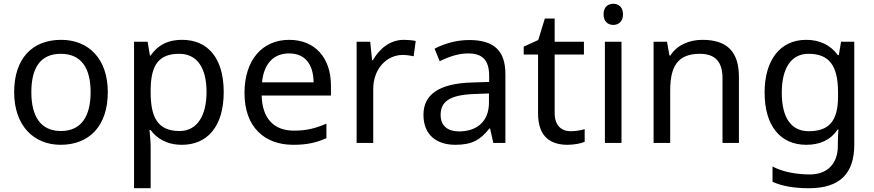

<svg xmlns="http://www.w3.org/2000/svg" viewBox="-20 -823 4630 1017"><path d="M551 -335C551 -512 449 -612 304 -612C150 -612 55 -512 55 -335C55 -157 159 -56 301 -56C454 -56 551 -157 551 -335ZM146 -335C146 -462 193 -538 302 -538C411 -538 460 -462 460 -335C460 -208 411 -129 303 -129C194 -129 146 -208 146 -335Z M945 -612C858 -612 810 -575 778 -529H774L762 -602H690V174H778V-46C778 -71 774 -111 772 -134H778C809 -92 861 -56 944 -56C1077 -56 1165 -152 1165 -335C1165 -520 1077 -612 945 -612ZM929 -538C1028 -538 1074 -458 1074 -336C1074 -216 1028 -129 931 -129C814 -129 778 -203 778 -335V-352C780 -477 820 -538 929 -538Z M1512 -612C1370 -612 1275 -506 1275 -330C1275 -151 1380 -56 1533 -56C1606 -56 1654 -67 1709 -91V-168C1653 -144 1605 -131 1537 -131C1430 -131 1369 -196 1366 -317H1733V-370C1733 -516 1649 -612 1512 -612ZM1511 -540C1600 -540 1640 -478 1641 -387H1368C1377 -483 1427 -540 1511 -540Z M2119 -612C2044 -612 1989 -563 1955 -504H1951L1941 -602H1869V-66H1957V-352C1957 -460 2030 -532 2113 -532C2131 -532 2154 -529 2171 -525L2182 -606C2164 -610 2139 -612 2119 -612Z M2465 -611C2395 -611 2329 -590 2282 -565L2309 -499C2353 -520 2404 -540 2460 -540C2530 -540 2571 -510 2571 -421V-389L2480 -386C2305 -381 2223 -322 2223 -215C2223 -106 2295 -56 2392 -56C2482 -56 2525 -83 2572 -142H2576L2593 -66H2657V-431C2657 -556 2595 -611 2465 -611ZM2491 -325 2570 -328V-280C2570 -176 2502 -127 2412 -127C2354 -127 2314 -154 2314 -214C2314 -282 2357 -320 2491 -325Z M3002 -128C2953 -128 2918 -159 2918 -224V-534H3073V-602H2918V-725H2866L2831 -611L2754 -576V-534H2830V-222C2830 -92 2903 -56 2987 -56C3019 -56 3058 -63 3077 -72V-139C3060 -133 3028 -128 3002 -128Z M3229 -803C3200 -803 3177 -786 3177 -747C3177 -709 3200 -691 3229 -691C3256 -691 3280 -709 3280 -747C3280 -786 3256 -803 3229 -803ZM3272 -602H3184V-66H3272Z M3700 -612C3632 -612 3566 -585 3531 -529H3526L3513 -602H3442V-66H3530V-344C3530 -469 3568 -538 3687 -538C3769 -538 3807 -495 3807 -409V-66H3894V-415C3894 -553 3828 -612 3700 -612Z M4250 -612C4112 -612 4030 -504 4030 -333C4030 -158 4112 -56 4251 -56C4324 -56 4380 -82 4417 -137H4421C4420 -125 4418 -87 4418 -71V-50C4418 44 4362 101 4270 101C4193 101 4123 86 4072 59V140C4123 163 4187 174 4265 174C4429 174 4505 96 4505 -57V-602H4435L4423 -531H4418C4378 -586 4320 -612 4250 -612ZM4262 -538C4370 -538 4419 -479 4419 -333V-312C4419 -183 4372 -128 4264 -128C4170 -128 4121 -200 4121 -332C4121 -464 4172 -538 4262 -538Z"/></svg>

Font: Noto Sans Malayalam UI
Style: Regular
Weight: 400
Designer: Jelle Bosma - Monotype Design Team
Foundry: Monotype Imaging Inc.
Version: Version 2.104